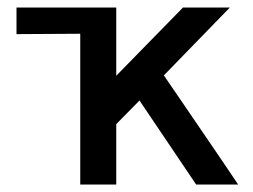

<svg xmlns="http://www.w3.org/2000/svg" viewBox="-20 -492 674 512"><path d="M24 -401V-472H290V-290L468 -472H593L417 -291Q449 -244 516 -146Q583 -48 615 0H503L352 -224L290 -161V0H194V-402Q166 -402 109 -401.5Q52 -401 24 -401Z"/></svg>

Font: Coval
Style: Medium
Weight: 500
Foundry: Context Ltd
Version: Version 001.000